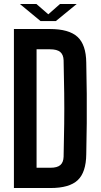

<svg xmlns="http://www.w3.org/2000/svg" viewBox="-20 -946 506 966"><path d="M50 0V-800H231Q327 -800 370 -760.5Q413 -721 414 -631Q416 -549 416.5 -474.5Q417 -400 416.5 -326Q416 -252 414 -170Q413 -79 371 -39.5Q329 0 234 0ZM164 -102H234Q268 -102 283.5 -115.5Q299 -129 300 -157Q302 -244 303 -322Q304 -400 303 -478Q302 -556 300 -643Q299 -671 283 -684.5Q267 -698 231 -698H164ZM80 -926H163L223 -874L282 -926H366L261 -840H184Z"/></svg>

Font: Big Shoulders Text
Style: Bold
Weight: 700
Designer: Patric King
Foundry: XO Type Co
Version: Version 1.000; ttfautohint (v1.8.2)